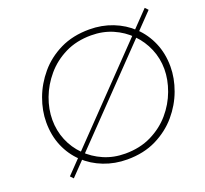

<svg xmlns="http://www.w3.org/2000/svg" viewBox="-125 -867 1089 1022"><g transform="rotate(-20 420.0 -356.5)"><path d="M808 -703 127 4 111 -13 792 -720ZM430 7Q360 7 298 -17Q236 -41 189.5 -85Q143 -129 117 -190Q91 -251 91 -326Q91 -392 116 -460Q141 -528 189.5 -585.5Q238 -643 309.5 -678Q381 -713 475 -713Q545 -713 606.5 -689Q668 -665 714.5 -621Q761 -577 787.5 -515.5Q814 -454 814 -380Q814 -314 789 -246Q764 -178 715.5 -121Q667 -64 595.5 -28.5Q524 7 430 7ZM431 -26Q514 -26 579 -58Q644 -90 688.5 -142Q733 -194 756 -256.5Q779 -319 779 -378Q779 -439 756 -493.5Q733 -548 691.5 -590Q650 -632 594.5 -656Q539 -680 473 -680Q390 -680 325.5 -648Q261 -616 216.5 -563.5Q172 -511 149 -449.5Q126 -388 126 -327Q126 -266 148.5 -211.5Q171 -157 212.5 -115.5Q254 -74 309.5 -50Q365 -26 431 -26Z"/></g></svg>

Font: Josefin Sans Thin ExtraLight
Style: Italic
Weight: 250
Italic angle: -7°
Version: Version 2.000